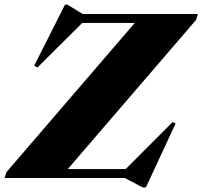

<svg xmlns="http://www.w3.org/2000/svg" viewBox="-57 -776 883 837"><path d="M806 -715 798 -689.5 238.5 -39H491L695.5 -244L708.5 -237.5L579 41H565L487 0H-37L-29 -25.5L530.5 -676H301.5L106 -481.5L92 -489.5L226.5 -756H236.5L303.5 -715Z"/></svg>

Font: Newsreader 72pt ExtraBold
Style: Italic
Weight: 800
Italic angle: -17°
Designer: Hugues Gentile
Foundry: Production Type
Version: Version 1.003; ttfautohint (v1.8.3)